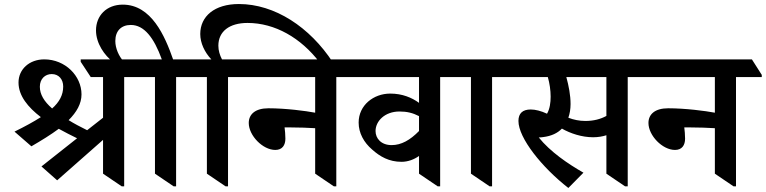

<svg xmlns="http://www.w3.org/2000/svg" viewBox="-20 -919 3805 954"><path d="M136 -192C186 -221 233 -250 272 -279C302 -262 333 -247 363 -232L186 -92L264 -23L492 -224V-56L585 7H597V-536H725V-547L676 -624H381V-612L431 -536H492V-334L413 -272C379 -289 348 -305 321 -322C361 -362 385 -404 385 -450C385 -542 304 -624 200 -624C126 -624 72 -575 72 -509C72 -443 119 -386 183 -337C147 -314 103 -290 52 -265ZM178 -488C178 -527 204 -551 237 -551C272 -551 294 -525 294 -489C294 -447 275 -412 239 -380C199 -415 178 -450 178 -488Z M843 7H855V-536H983V-547L934 -624H840C799 -741 732 -896 590 -896C509 -896 457 -841 457 -768C457 -703 500 -643 541 -612H596C570 -639 553 -680 553 -715C553 -766 583 -795 630 -795C696 -795 745 -732 784 -624H621V-612L670 -536H750V-56Z M1101 7H1113V-536H1241V-547L1192 -624H1083C1072 -645 1065 -668 1065 -692C1065 -763 1120 -805 1210 -805C1346 -805 1475 -731 1568 -609H1634C1519 -785 1345 -899 1167 -899C1046 -899 975 -838 975 -750C975 -705 997 -659 1030 -624H879V-612L928 -536H1008V-56Z M1348 -174C1383 -174 1398 -198 1398 -230C1398 -250 1396 -270 1394 -286C1402 -286 1408 -286 1417 -286C1468 -286 1512 -284 1546 -282V-56L1639 7H1651V-536H1779V-547L1730 -624H1137V-612L1186 -536H1546V-359C1499 -368 1399 -381 1314 -381C1248 -381 1216 -351 1216 -308C1216 -246 1285 -174 1348 -174Z M1975 -115C2008 -115 2038 -127 2062 -144V-56L2155 7H2167V-536H2296V-547L2246 -624H1675V-612L1724 -536H2062V-408C2026 -434 1979 -454 1919 -454C1836 -454 1762 -396 1762 -310C1762 -258 1788 -211 1829 -176C1868 -141 1913 -115 1975 -115ZM1846 -268C1846 -317 1892 -365 1965 -365C2002 -365 2031 -358 2062 -342V-268C2018 -223 1974 -198 1926 -198C1874 -198 1846 -231 1846 -268Z M2413 7H2425V-536H2553V-547L2504 -624H2191V-612L2240 -536H2320V-56Z M2804 15 2879 -61C2802 -105 2714 -165 2657 -236C2665 -236 2672 -237 2680 -238C2719 -243 2750 -257 2772 -280C2814 -256 2871 -237 2927 -237C2952 -237 2974 -241 2993 -247V-56L3086 7H3099V-536H3227V-547L3177 -624H2449V-612L2498 -536H2702C2711 -505 2716 -470 2716 -439C2716 -409 2712 -378 2698 -354C2668 -368 2640 -375 2617 -375C2577 -375 2556 -356 2556 -318C2556 -233 2673 -87 2804 15ZM2815 -402C2815 -446 2806 -492 2794 -536H2993V-343C2964 -327 2929 -318 2889 -318C2858 -318 2830 -324 2804 -334C2811 -354 2815 -377 2815 -402Z M3334 -174C3369 -174 3384 -198 3384 -230C3384 -250 3382 -270 3380 -286C3388 -286 3394 -286 3403 -286C3454 -286 3498 -284 3532 -282V-56L3625 7H3637V-536H3765V-547L3716 -624H3123V-612L3172 -536H3532V-359C3485 -368 3385 -381 3300 -381C3234 -381 3202 -351 3202 -308C3202 -246 3271 -174 3334 -174Z"/></svg>

Font: Noto Serif Devanagari SemiBold
Style: Regular
Weight: 600
Designer: Universal Thirst, Indian Type Foundry and the Monotype Design Team
Foundry: Monotype Imaging Inc.
Version: Version 2.004